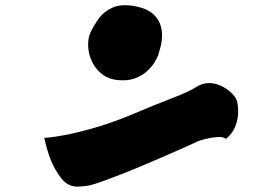

<svg xmlns="http://www.w3.org/2000/svg" viewBox="-20 -725 1040 734"><path d="M429 -419Q392 -423 367.5 -443.5Q343 -464 330.5 -492Q318 -520 317 -549Q316 -578 325 -599Q338 -627 358 -654.5Q378 -682 411.5 -696.5Q445 -711 498 -701Q539 -693 561 -675Q583 -657 591.5 -634.5Q600 -612 599.5 -589Q599 -566 594 -547Q589 -528 586 -518Q582 -505 571 -487Q560 -469 541 -452Q522 -435 494.5 -425Q467 -415 429 -419ZM884 -344Q890 -328 890.5 -301Q891 -274 881 -245.5Q871 -217 844 -194Q834 -203 809.5 -201Q785 -199 762.5 -193Q740 -187 732 -183Q728 -181 702 -169Q676 -157 635.5 -139.5Q595 -122 548.5 -102Q502 -82 456.5 -64Q411 -46 375 -33Q339 -20 321 -16Q298 -12 277.5 -11.5Q257 -11 239 -21Q215 -35 190 -80Q165 -125 149 -198Q176 -199 227 -208.5Q278 -218 346.5 -238Q415 -258 491 -290Q573 -325 635 -348.5Q697 -372 728 -391Q754 -408 779.5 -407.5Q805 -407 827 -396Q849 -385 864 -370.5Q879 -356 884 -344Z"/></svg>

Font: Potta One
Style: Regular
Weight: 400
Designer: 108,108go
Foundry: Font Zone 108
Version: Version 1.000